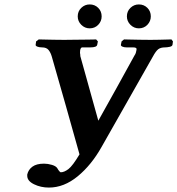

<svg xmlns="http://www.w3.org/2000/svg" viewBox="-20 -825 801 867"><path d="M331 -751Q331 -774 347 -789.5Q363 -805 385 -805Q408 -805 423.5 -789.5Q439 -774 439 -751Q439 -729 423.5 -713Q408 -697 385 -697Q363 -697 347 -713Q331 -729 331 -751ZM553 -751Q553 -774 569 -789.5Q585 -805 607 -805Q630 -805 645.5 -789.5Q661 -774 661 -751Q661 -729 645.5 -713Q630 -697 607 -697Q585 -697 569 -713Q553 -729 553 -751ZM254 -47Q270 -47 289 -61.5Q308 -76 339 -128Q308 -238 277 -348.5Q246 -459 214 -569Q209 -587 199.5 -599Q190 -611 170 -611Q157 -611 148.5 -614.5Q140 -618 141 -623L143 -638L155 -647Q155 -647 175.5 -646.5Q196 -646 223 -645.5Q250 -645 270 -645Q289 -645 313.5 -645.5Q338 -646 361 -646Q384 -646 399 -646.5Q414 -647 414 -647L422 -638L419 -623Q417 -611 388 -611H351Q345 -611 342 -599Q340 -586 343 -574H342Q358 -517 370.5 -472Q383 -427 395.5 -382Q408 -337 424 -280Q465 -353 506 -427Q547 -501 587 -574Q592 -581 593.5 -587Q595 -593 596 -598Q598 -606 594 -608.5Q590 -611 581 -611H552Q540 -611 532.5 -614.5Q525 -618 526 -623L529 -638L540 -647Q540 -647 561 -646.5Q582 -646 610.5 -645.5Q639 -645 660 -645Q676 -645 698 -645.5Q720 -646 737 -646.5Q754 -647 754 -647L761 -638L759 -623Q758 -616 746 -613.5Q734 -611 725 -611Q706 -611 695 -603Q684 -595 670 -569L439 -162Q393 -80 331 -29Q269 22 201 22Q164 22 133.5 7Q103 -8 103 -31V-37Q108 -59 126.5 -72.5Q145 -86 179 -86Q196 -86 214.5 -80.5Q233 -75 239 -65Q242 -59 247 -53Q252 -47 254 -47Z"/></svg>

Font: Libertinus Serif Semibold Italic
Style: Regular
Weight: 600
Italic angle: -11.5°
Designer: Philipp H. Poll, Khaled Hosny
Foundry: Caleb Maclennan
Version: Version 7.051;RELEASE